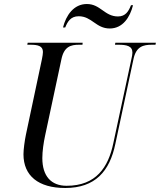

<svg xmlns="http://www.w3.org/2000/svg" viewBox="-20 -927 797 957"><path d="M527 -785C592 -785 628 -841 643 -901H633C621 -871 606 -845 568 -845C501 -845 481 -907 413 -907C347 -907 309 -850 294 -790H305C316 -817 331 -846 372 -846C438 -846 458 -785 527 -785ZM305 10C455 10 527 -74 555 -210L645 -631C658 -696 695 -704 737 -704H755L757 -714H555L553 -704H570C611 -704 640 -698 640 -665C640 -658 638 -644 635 -633L545 -214C520 -93 459 -1 312 -1C235 -1 191 -49 191 -139C191 -173 197 -215 205 -252L286 -631C299 -695 333 -704 374 -704H391L392 -714H118L116 -704H131C169 -704 194 -698 194 -668C194 -661 192 -646 189 -632L109 -255C103 -226 97 -182 97 -158C97 -51 171 10 305 10Z"/></svg>

Font: Noto Serif Display SemiCondensed
Style: Italic
Weight: 400
Width: 4
Italic angle: -12°
Designer: Monotype Design Team
Foundry: Monotype Imaging Inc.
Version: Version 2.009